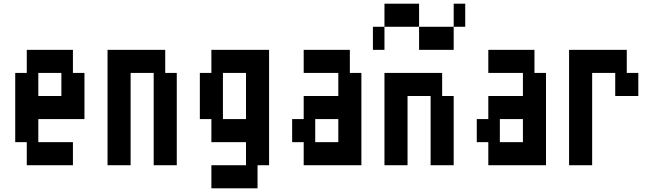

<svg xmlns="http://www.w3.org/2000/svg" viewBox="-20 -1020 3540 1040"><path d="M125 -750H375V-625H437.5V-375H187.5V-250H375V-125H125V-250H62.5V-625H125ZM312.5 -625H187.5V-500H312.5Z M687.5 -125H562.5V-750H875V-625H937.5V-125H812.5V-625H687.5Z M1125 -750H1437.5V-125H1375V0H1125V-125H1312.5V-250H1125V-375H1062.5V-625H1125ZM1312.5 -375V-625H1187.5V-375Z M1625 -750H1875V-625H1937.5V-125H1625V-250H1562.5V-375H1625V-500H1812.5V-625H1625ZM1812.5 -375H1687.5V-250H1812.5Z M2187.5 -125H2062.5V-625H2375V-500H2437.5V-125H2312.5V-500H2187.5ZM2250 -750V-875H2062.5V-1000H2250V-875H2437.5V-750ZM2437.5 -1000H2500V-875H2437.5ZM2062.5 -750H2000V-875H2062.5Z M2625 -750H2875V-625H2937.5V-125H2625V-250H2562.5V-375H2625V-500H2812.5V-625H2625ZM2812.5 -375H2687.5V-250H2812.5Z M3187.5 -125H3062.5V-750H3375V-625H3437.5V-500H3312.5V-625H3187.5Z"/></svg>

Font: Amiga Topaz Unicode Rus
Style: Regular
Weight: 400
Designer: dMG of Trueschool and Divine Stylers
Foundry: dMG of Trueschool and Divine Stylers
Version: Version 1.1